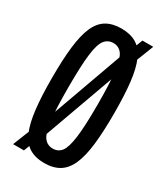

<svg xmlns="http://www.w3.org/2000/svg" viewBox="-146 -612 596 688"><g transform="rotate(30 152.0 -268.0)"><path d="M150.8 10Q188 10 213 -5.4Q238 -20.8 252.6 -54.1Q267.2 -87.4 273.3 -140.3Q279.4 -193.2 279.4 -268.7Q279.4 -344.3 273.3 -397.2Q267.2 -450 252.6 -483Q238 -516 213 -531.1Q188 -546.2 150.8 -546.2Q113.6 -546.2 88.6 -531.1Q63.6 -516 49.3 -483Q35 -450 28.9 -397.2Q22.8 -344.3 22.8 -268.7Q22.8 -193.2 28.9 -140.3Q35 -87.4 49.3 -54.1Q63.6 -20.8 88.6 -5.4Q113.6 10 150.8 10ZM151.4 -50.2Q129.4 -50.2 115.8 -67.3Q102.2 -84.5 96.4 -131.8Q90.5 -179.1 90.5 -268.7Q90.5 -358.7 96.4 -405.5Q102.2 -452.3 115.8 -469.5Q129.4 -486.7 151.4 -486.7Q173.8 -486.7 186.9 -469.5Q200 -452.3 206.2 -405.5Q212.3 -358.7 212.3 -268.7Q212.3 -179.1 206.2 -131.8Q200 -84.5 186.9 -67.3Q173.8 -50.2 151.4 -50.2ZM20.8 6.9H65.6L89.9 -56L95.6 -54.7L238.1 -449.7L243.2 -448.5L281.4 -546.2H236.6L215.4 -491.4L209.7 -492.6L70.6 -105.8L66.1 -107Z"/></g></svg>

Font: Georama ExtraCondensed Thin
Style: Regular
Weight: 100
Width: 2
Designer: Jean-Baptiste Levee
Foundry: Production Type
Version: Version 1.001